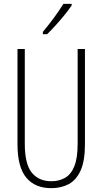

<svg xmlns="http://www.w3.org/2000/svg" viewBox="-20 -969 533 999"><path d="M422 -218Q422 -132 399.5 -82Q377 -32 337.5 -11Q298 10 247 10Q162 10 116.5 -45Q71 -100 71 -218V-714H109V-221Q109 -115 145.5 -70.5Q182 -26 247 -26Q288 -26 319 -44Q350 -62 367 -104.5Q384 -147 384 -221V-714H422ZM353 -941Q337 -917 314.5 -889.5Q292 -862 268 -835.5Q244 -809 225 -791H203V-803Q236 -843 261 -877Q286 -911 310 -949H353Z"/></svg>

Font: Noto Sans Tamil ExtraCondensed ExtraLight
Style: Regular
Weight: 200
Width: 2
Designer: Jelle Bosma - Monotype Design Team
Foundry: Monotype Imaging Inc.
Version: Version 2.004; ttfautohint (v1.8.4.7-5d5b)